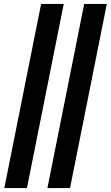

<svg xmlns="http://www.w3.org/2000/svg" viewBox="-20 -762 563 976"><path d="M2 194 189 -742H304L117 194ZM221 194 408 -742H523L336 194Z"/></svg>

Font: Montserrat SemiBold
Style: Italic
Weight: 600
Italic angle: -11.3°
Designer: Julieta Ulanovsky
Foundry: Julieta Ulanovsky
Version: Version 9.000; ttfautohint (v1.8.4.7-5d5b)